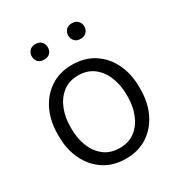

<svg xmlns="http://www.w3.org/2000/svg" viewBox="-172 -841 909 970"><g transform="rotate(-30 282.5 -355.5)"><path d="M44.9 -257.3V-271Q44.9 -347.7 74.2 -408Q103.5 -468.3 156.7 -503.2Q210 -538.1 282.2 -538.1Q355.5 -538.1 409.2 -503.2Q462.9 -468.3 491.9 -408Q521 -347.7 521 -271V-257.3Q521 -180.7 491.9 -120.4Q462.9 -60.1 409.4 -25.1Q356 9.8 283.2 9.8Q210.4 9.8 157 -25.1Q103.5 -60.1 74.2 -120.4Q44.9 -180.7 44.9 -257.3ZM119.1 -271V-257.3Q119.1 -202.1 137.7 -155.5Q156.2 -108.9 192.9 -80.8Q229.5 -52.7 283.2 -52.7Q336.4 -52.7 372.8 -80.8Q409.2 -108.9 427.7 -155.5Q446.3 -202.1 446.3 -257.3V-271Q446.3 -325.2 427.7 -372.1Q409.2 -418.9 372.6 -447.5Q335.9 -476.1 282.2 -476.1Q229 -476.1 192.6 -447.5Q156.2 -418.9 137.7 -372.1Q119.1 -325.2 119.1 -271ZM127.9 -675.3Q127.9 -694.3 140.1 -707.8Q152.3 -721.2 174.8 -721.2Q197.8 -721.2 209.7 -707.8Q221.7 -694.3 221.7 -675.3Q221.7 -656.2 209.7 -643.3Q197.8 -630.4 174.8 -630.4Q152.3 -630.4 140.1 -643.3Q127.9 -656.2 127.9 -675.3ZM340.3 -674.3Q340.3 -693.8 352.3 -707Q364.3 -720.2 386.7 -720.2Q409.2 -720.2 421.6 -707Q434.1 -693.8 434.1 -674.3Q434.1 -655.8 421.6 -642.6Q409.2 -629.4 386.7 -629.4Q364.3 -629.4 352.3 -642.6Q340.3 -655.8 340.3 -674.3Z"/></g></svg>

Font: Vazirmatn UI FD Light
Style: Regular
Weight: 300
Designer: Saber Rastikerdar
Foundry: Saber Rastikerdar
Version: Version 33.003